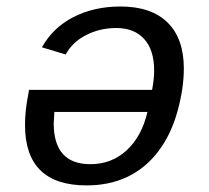

<svg xmlns="http://www.w3.org/2000/svg" viewBox="-20 -558 640 588"><path d="M445.8 -282.7Q452.1 -316.4 452.1 -341.8Q452.1 -404.8 421.6 -438.5Q391.1 -472.2 335.9 -472.2Q286.1 -472.2 243.9 -450.7Q201.7 -429.2 181.2 -391.1L108.4 -413.1Q142.1 -473.6 205.3 -505.9Q268.6 -538.1 348.6 -538.1Q443.4 -538.1 493.2 -489Q543 -439.9 543 -347.7Q543 -287.1 523.4 -216.6Q503.9 -146 464.8 -94.5Q425.8 -43 370.6 -16.6Q315.4 9.8 245.1 9.8Q56.6 9.8 56.6 -175.3Q56.6 -219.7 66.9 -271L68.8 -282.7ZM256.8 -55.2Q321.8 -55.2 367.9 -97.7Q414.1 -140.1 431.6 -215.3H146.5L144.5 -180.2Q144.5 -55.2 256.8 -55.2Z"/></svg>

Font: Cousine
Style: Italic
Weight: 400
Italic angle: -12°
Monospace: yes
Designer: Steve Matteson
Foundry: Monotype Imaging Inc.
Version: Version 1.21